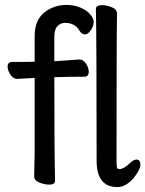

<svg xmlns="http://www.w3.org/2000/svg" viewBox="-20 -734 591 781"><path d="M180 17Q161 17 140 8.5Q119 0 119 -17L121 -116V-417L50 -413Q34 -413 22.5 -430Q11 -447 11 -463Q11 -482 29 -482Q103 -482 121 -483V-589Q121 -668 185 -699Q215 -714 249 -714Q283 -714 308.5 -702.5Q334 -691 347.5 -675Q361 -659 361 -644Q361 -629 349.5 -611.5Q338 -594 326 -594Q313 -594 304 -608Q286 -641 244 -641Q227 -641 214 -628Q201 -615 201 -585V-485Q205 -485 216.5 -486Q228 -487 245.5 -488Q263 -489 279 -490.5Q295 -492 303 -492Q319 -492 330 -475Q341 -458 341 -442Q341 -422 323 -422Q259 -422 201 -420Q201 -105 204 1Q204 17 180 17ZM458 27Q375 27 373 -75Q373 -590 370 -697Q370 -713 395 -713Q414 -713 435 -704.5Q456 -696 456 -679Q454 -590 454 -78Q454 -53 457 -49.5Q460 -46 466 -46Q485 -47 510 -72Q524 -85 536 -85Q551 -85 551 -63Q551 -45 523 -9Q491 27 458 27Z"/></svg>

Font: LXGW WenKai Medium
Style: Regular
Weight: 500
Designer: LXGW / Fontworks Inc.
Foundry: LXGW / Fontworks Inc.
Version: Version 1.501; October 10, 2024